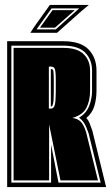

<svg xmlns="http://www.w3.org/2000/svg" viewBox="-20 -758 452 778"><path d="M9 0V-591H236Q307 -591 339 -557.5Q371 -524 371 -472V-390Q371 -358 362.5 -329Q354 -300 330 -280Q338 -271 342.5 -260Q347 -249 354 -229L410 0ZM26 -18H187V-172L217 -18H388L339 -218Q329 -247 320 -260.5Q311 -274 300 -281Q329 -298 341 -328Q353 -358 353 -390V-472Q353 -516 325.5 -544.5Q298 -573 236 -573H26ZM35 -27V-564H236Q293 -564 319 -538.5Q345 -513 345 -472V-390Q345 -350 330 -321Q315 -292 273 -280Q293 -278 306 -266Q319 -254 329 -222L377 -27H225L179 -254V-27ZM178 -318H187Q198 -318 202 -333Q206 -348 206 -385V-435Q206 -470 202 -479Q198 -488 187 -488H178ZM186 -327V-478H190Q195 -478 196.5 -468.5Q198 -459 198 -424V-385Q198 -349 195 -338Q192 -327 190 -327ZM117 -647 182 -738H340L311 -714L211 -625H103ZM128 -639H206L301 -724H189ZM142 -646 193 -717H283L203 -646Z"/></svg>

Font: Alumni Sans Collegiate One
Style: Regular
Weight: 400
Designer: Robert E. Leuschke
Foundry: Robert E. Leuschke
Version: Version 1.100